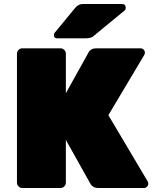

<svg xmlns="http://www.w3.org/2000/svg" viewBox="-20 -942 773 962"><path d="M720 -33Q723 -28 723 -20.5Q723 -13 716.5 -6.5Q710 0 701 0H473Q444 0 432 -23L310 -241V-27Q310 -16 302 -8Q294 0 283 0H92Q81 0 73 -8Q65 -16 65 -27V-673Q65 -684 73 -692Q81 -700 92 -700H283Q294 -700 302 -692Q310 -684 310 -673V-475L423 -678Q434 -700 463 -700H684Q693 -700 699.5 -693.5Q706 -687 706 -679.5Q706 -672 703 -667L523 -365ZM394 -922H591Q610 -922 610 -902Q610 -895 605 -890L447 -760Q436 -750 406 -750H266Q250 -750 250 -766Q250 -774 255 -779L357 -903Q374 -922 394 -922Z"/></svg>

Font: Rubik One
Style: Regular
Weight: 400
Designer: Hubert and Fischer with Elvire Volk Leonovitch
Foundry: Hubert and Fischer with Elvire Volk Leonovitch
Version: Version 1.001